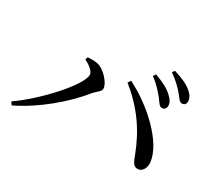

<svg xmlns="http://www.w3.org/2000/svg" viewBox="-123 -963 1246 1118"><g transform="rotate(30 500.0 -404.0)"><path d="M810 -503C827 -503 838 -514 838 -532C838 -552 829 -569 805 -591C779 -616 737 -637 685 -656L673 -639C717 -606 744 -574 765 -548C784 -523 795 -503 810 -503ZM33 -98 47 -79C188 -147 328 -265 417 -376C437 -399 461 -410 461 -431C461 -465 404 -532 355 -541C332 -546 307 -544 290 -543L284 -526C314 -511 352 -485 352 -460C352 -390 170 -193 33 -98ZM866 -125C894 -125 915 -154 912 -194C899 -322 729 -476 578 -551L564 -532C683 -436 760 -328 812 -191C828 -148 837 -125 866 -125ZM899 -584C915 -584 925 -594 925 -612C925 -633 915 -652 888 -674C864 -695 822 -713 770 -729L758 -713C805 -680 829 -654 851 -629C871 -605 882 -584 899 -584Z"/></g></svg>

Font: Source Han Serif SC Medium
Style: Regular
Weight: 500
Designer: Ryoko NISHIZUKA 西塚涼子 (kana & ideographs); Frank Grießhammer (Latin, Greek & Cyrillic); Wenlong ZHANG 张文龙 (bopomofo); San
Foundry: Adobe
Version: Version 2.003;hotconv 1.1.1;makeotfexe 2.6.0